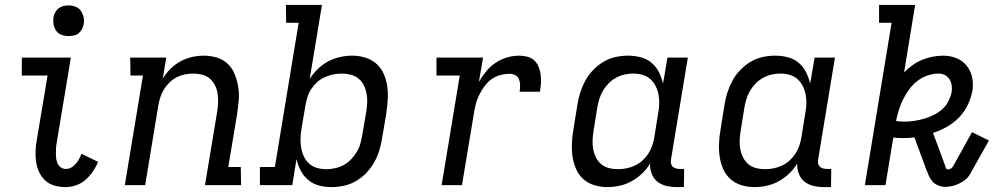

<svg xmlns="http://www.w3.org/2000/svg" viewBox="-20 -755 4090 783"><path d="M247 8Q224 8 202.5 2Q181 -4 165.5 -18Q150 -32 140.5 -51.5Q131 -71 127.5 -93Q124 -115 125 -138Q126 -161 130 -184L174 -447H69V-520H269L211 -172Q209 -161 208.5 -150Q208 -139 208 -128Q208 -117 209.5 -106.5Q211 -96 215.5 -87Q220 -78 228.5 -72Q237 -66 248 -66Q260 -66 270 -71.5Q280 -77 288.5 -86.5Q297 -96 302.5 -106.5Q308 -117 312 -128L380 -95Q372 -75 359 -56Q346 -37 329 -22Q312 -7 290.5 0.5Q269 8 247 8ZM259 -608Q244 -608 230.5 -613Q217 -618 209 -629.5Q201 -641 198.5 -655.5Q196 -670 198 -685Q200 -695 205.5 -705Q211 -715 219.5 -721.5Q228 -728 238.5 -730.5Q249 -733 260 -733Q275 -733 288.5 -727.5Q302 -722 310 -710.5Q318 -699 321 -684.5Q324 -670 321 -655Q319 -645 313.5 -635Q308 -625 299.5 -618.5Q291 -612 280.5 -610Q270 -608 259 -608Z M489 0 563 -447H512L511 -520H658L644 -435Q657 -456 675.5 -474.5Q694 -493 716.5 -505Q739 -517 763 -522.5Q787 -528 811 -528Q839 -528 865 -520Q891 -512 909.5 -494Q928 -476 937.5 -451.5Q947 -427 951.5 -400.5Q956 -374 953.5 -346Q951 -318 947 -290L911 -74H962L963 0H816L866 -302Q869 -321 869.5 -339.5Q870 -358 867 -375.5Q864 -393 856 -408.5Q848 -424 835 -435Q822 -446 804.5 -450.5Q787 -455 768 -455Q751 -455 734 -451.5Q717 -448 701 -440Q685 -432 672 -419.5Q659 -407 649.5 -392Q640 -377 634.5 -360.5Q629 -344 626 -327L572 0Z M1332 8Q1305 8 1280.5 1.5Q1256 -5 1237 -21Q1218 -37 1206.5 -59Q1195 -81 1189 -106L1172 0H1040V-74H1101L1198 -662H1147L1146 -735H1293L1243 -433Q1257 -455 1276.5 -474Q1296 -493 1319 -505Q1342 -517 1367 -522.5Q1392 -528 1416 -528Q1444 -528 1470 -520Q1496 -512 1515.5 -494.5Q1535 -477 1545.5 -452.5Q1556 -428 1559.5 -401Q1563 -374 1561 -346Q1559 -318 1555 -290L1538 -190Q1534 -165 1526.5 -140.5Q1519 -116 1506 -93Q1493 -70 1474 -50Q1455 -30 1431.5 -16.5Q1408 -3 1382.5 2.5Q1357 8 1332 8ZM1311 -65Q1328 -65 1346.5 -69Q1365 -73 1381.5 -82Q1398 -91 1411 -104.5Q1424 -118 1434 -134Q1444 -150 1449 -167.5Q1454 -185 1457 -202L1474 -302Q1477 -321 1477.5 -339.5Q1478 -358 1474.5 -375.5Q1471 -393 1463 -408.5Q1455 -424 1441.5 -435Q1428 -446 1410 -450.5Q1392 -455 1373 -455Q1356 -455 1339 -451.5Q1322 -448 1305 -440.5Q1288 -433 1274 -420.5Q1260 -408 1250 -393Q1240 -378 1234.5 -361Q1229 -344 1226 -327L1209 -227Q1206 -207 1205.5 -188Q1205 -169 1208.5 -150.5Q1212 -132 1220 -115.5Q1228 -99 1241.5 -87Q1255 -75 1273.5 -70Q1292 -65 1311 -65Z M1781 0 1855 -447H1760V-520H1950L1933 -421Q1946 -444 1963 -464.5Q1980 -485 2002 -499.5Q2024 -514 2048.5 -521Q2073 -528 2097 -528Q2115 -528 2131.5 -523.5Q2148 -519 2159.5 -508Q2171 -497 2177 -481.5Q2183 -466 2185 -449.5Q2187 -433 2186 -415.5Q2185 -398 2182 -381H2099Q2101 -393 2101 -406Q2101 -419 2097 -430.5Q2093 -442 2082 -448Q2071 -454 2059 -454Q2040 -454 2020.5 -449Q2001 -444 1984.5 -432Q1968 -420 1956 -403.5Q1944 -387 1935 -369.5Q1926 -352 1921 -333Q1916 -314 1913 -295L1864 0Z M2457 8Q2429 8 2403 0Q2377 -8 2358 -25.5Q2339 -43 2328.5 -67.5Q2318 -92 2314.5 -119Q2311 -146 2312.5 -174Q2314 -202 2319 -230L2335 -330Q2339 -355 2347 -379.5Q2355 -404 2367.5 -427Q2380 -450 2399.5 -470Q2419 -490 2442 -503.5Q2465 -517 2490.5 -522.5Q2516 -528 2541 -528Q2568 -528 2593 -521.5Q2618 -515 2637 -499Q2656 -483 2667 -461Q2678 -439 2684 -414L2702 -520H2785L2717 -108Q2715 -99 2716 -91Q2717 -83 2722 -77Q2727 -71 2735.5 -68.5Q2744 -66 2753 -66H2770L2769 8H2740Q2718 8 2697 3Q2676 -2 2660.5 -14.5Q2645 -27 2637.5 -47Q2630 -67 2631 -88Q2618 -66 2598 -47Q2578 -28 2555 -15.5Q2532 -3 2506.5 2.5Q2481 8 2457 8ZM2500 -65Q2517 -65 2534.5 -68.5Q2552 -72 2568.5 -79.5Q2585 -87 2599 -99.5Q2613 -112 2623 -127Q2633 -142 2639 -159Q2645 -176 2648 -193L2664 -293Q2668 -313 2668.5 -332Q2669 -351 2665.5 -369.5Q2662 -388 2653.5 -404.5Q2645 -421 2631.5 -433Q2618 -445 2599.5 -450Q2581 -455 2562 -455Q2545 -455 2527 -451Q2509 -447 2492.5 -438Q2476 -429 2462.5 -415.5Q2449 -402 2439.5 -386Q2430 -370 2424.5 -352.5Q2419 -335 2416 -318L2400 -218Q2397 -199 2396.5 -180.5Q2396 -162 2399.5 -144.5Q2403 -127 2411 -111.5Q2419 -96 2432.5 -85Q2446 -74 2463.5 -69.5Q2481 -65 2500 -65Z M3057 8Q3029 8 3003 0Q2977 -8 2958 -25.5Q2939 -43 2928.5 -67.5Q2918 -92 2914.5 -119Q2911 -146 2912.5 -174Q2914 -202 2919 -230L2935 -330Q2939 -355 2947 -379.5Q2955 -404 2967.5 -427Q2980 -450 2999.5 -470Q3019 -490 3042 -503.5Q3065 -517 3090.5 -522.5Q3116 -528 3141 -528Q3168 -528 3193 -521.5Q3218 -515 3237 -499Q3256 -483 3267 -461Q3278 -439 3284 -414L3302 -520H3385L3317 -108Q3315 -99 3316 -91Q3317 -83 3322 -77Q3327 -71 3335.5 -68.5Q3344 -66 3353 -66H3370L3369 8H3340Q3318 8 3297 3Q3276 -2 3260.5 -14.5Q3245 -27 3237.5 -47Q3230 -67 3231 -88Q3218 -66 3198 -47Q3178 -28 3155 -15.5Q3132 -3 3106.5 2.5Q3081 8 3057 8ZM3100 -65Q3117 -65 3134.5 -68.5Q3152 -72 3168.5 -79.5Q3185 -87 3199 -99.5Q3213 -112 3223 -127Q3233 -142 3239 -159Q3245 -176 3248 -193L3264 -293Q3268 -313 3268.5 -332Q3269 -351 3265.5 -369.5Q3262 -388 3253.5 -404.5Q3245 -421 3231.5 -433Q3218 -445 3199.5 -450Q3181 -455 3162 -455Q3145 -455 3127 -451Q3109 -447 3092.5 -438Q3076 -429 3062.5 -415.5Q3049 -402 3039.5 -386Q3030 -370 3024.5 -352.5Q3019 -335 3016 -318L3000 -218Q2997 -199 2996.5 -180.5Q2996 -162 2999.5 -144.5Q3003 -127 3011 -111.5Q3019 -96 3032.5 -85Q3046 -74 3063.5 -69.5Q3081 -65 3100 -65Z M3836 7Q3821 7 3807 1.5Q3793 -4 3784 -13.5Q3775 -23 3769 -36Q3763 -49 3758 -62L3709 -195Q3697 -193 3685 -192.5Q3673 -192 3662 -192Q3652 -192 3642.5 -192.5Q3633 -193 3623 -194L3591 0H3507L3616 -662H3565V-735H3712L3667 -460Q3684 -477 3702.5 -490Q3721 -503 3742 -511.5Q3763 -520 3784.5 -524Q3806 -528 3827 -528Q3855 -528 3880 -518Q3905 -508 3921.5 -488Q3938 -468 3944 -441.5Q3950 -415 3946 -387Q3941 -358 3927.5 -329Q3914 -300 3892 -277Q3870 -254 3842 -238Q3814 -222 3785 -213L3832 -86Q3833 -84 3833.5 -82Q3834 -80 3835 -78L3834 -77Q3836 -72 3838.5 -68Q3841 -64 3847 -64Q3853 -64 3859 -68.5Q3865 -73 3868 -79L3944 -216L4013 -182L3936 -45Q3929 -32 3917 -22.5Q3905 -13 3891.5 -6.5Q3878 0 3864 3.5Q3850 7 3836 7ZM3669 -259Q3688 -259 3708 -262Q3728 -265 3747.5 -270.5Q3767 -276 3786.5 -285.5Q3806 -295 3822 -309Q3838 -323 3847.5 -342Q3857 -361 3861 -380Q3863 -394 3861 -407.5Q3859 -421 3852 -432Q3845 -443 3833 -449Q3821 -455 3807 -455Q3785 -455 3762 -447Q3739 -439 3720 -424Q3701 -409 3687 -389.5Q3673 -370 3662.5 -349Q3652 -328 3645.5 -306Q3639 -284 3634 -262Q3643 -260 3651.5 -259.5Q3660 -259 3669 -259Z"/></svg>

Font: Iosevka Etoile
Style: Italic
Weight: 400
Italic angle: -9°
Designer: Belleve Invis
Foundry: Belleve Invis
Version: Version 22.1.2; ttfautohint (v1.8.4)